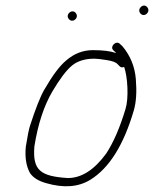

<svg xmlns="http://www.w3.org/2000/svg" viewBox="-20 -645 541 674"><path d="M100.7 -131C113.2 -209.7 134.5 -274.4 164.5 -325C190.2 -368.3 212.7 -398.1 232.3 -414.5C251.8 -430.8 278.1 -439 311.3 -439C319.8 -439 334.1 -437.4 354.3 -434.2C374.5 -431 387.2 -426.3 392.5 -420L399.4 -413C403.3 -408.3 408.8 -407.3 415.9 -410C428.4 -373.5 432.4 -300 420.5 -262C400.8 -196.7 378.2 -144.7 352.8 -106C310.9 -48.7 266.1 -20 218.2 -20C122 -26.1 93.9 -46.9 100.7 -131ZM386.7 -459C367.8 -465.7 340.9 -469 306.3 -469C271.6 -469 240.4 -457 212.6 -433C189.8 -414.4 164 -379.8 134.9 -329.2C121.3 -305.5 104.7 -263.4 85.1 -202.8C81.2 -190.7 76.4 -166.4 70.6 -130C67 -93 71.8 -62.3 85 -38C95.9 -21.5 115 -9.5 142.3 -2C203.7 15.8 255.4 11.8 297.2 -14C363.5 -54.9 414.3 -136.2 449.9 -258C458.1 -286.3 460.5 -322.5 456.9 -366.7C453.4 -410.9 437.6 -449.7 409.5 -483L400.8 -491C388.2 -504.3 364.7 -482.3 377.3 -469L386 -461C385.9 -460.3 386.1 -459.7 386.7 -459ZM472.7 -598C486.3 -581.8 510.3 -603 497.1 -619.5C483.6 -636.3 459.4 -613.8 472.7 -598ZM223.9 -600.8C207.3 -586.4 227.6 -562.5 243.8 -576.5C260 -590.5 240.5 -615.1 223.9 -600.8Z"/></svg>

Font: MewTooHand
Style: Ita
Weight: 400
Designer: Mew Too, Robert Jablonski
Version: Version 0.77